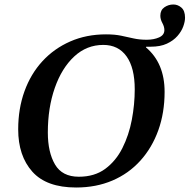

<svg xmlns="http://www.w3.org/2000/svg" viewBox="-20 -822 844 855"><path d="M319 13Q187 13 124 -57.5Q61 -128 61 -246Q61 -338 89 -415.5Q117 -493 169 -549.5Q221 -606 293 -637.5Q365 -669 452 -669Q491 -669 519.5 -663Q548 -657 574.5 -651Q601 -645 633 -645Q665 -645 688.5 -655.5Q712 -666 712 -688Q712 -703 703 -719.5Q694 -736 694 -752Q694 -777 712 -789.5Q730 -802 752 -802Q772 -802 788 -788Q804 -774 804 -743Q804 -726 796 -704Q788 -682 770 -661.5Q752 -641 723 -627.5Q694 -614 651 -614Q642 -614 631 -614L630 -611Q713 -541 713 -413Q713 -320 685 -242Q657 -164 605 -106.5Q553 -49 480.5 -18Q408 13 319 13ZM331 -35Q401 -35 448.5 -70Q496 -105 525 -162.5Q554 -220 567 -288.5Q580 -357 580 -424Q580 -520 543.5 -571Q507 -622 440 -622Q366 -622 310.5 -570.5Q255 -519 224 -430.5Q193 -342 193 -232Q193 -144 225 -89.5Q257 -35 331 -35Z"/></svg>

Font: STIX Two Text SemiBold
Style: Italic
Weight: 600
Italic angle: -12°
Designer: Ross Mills, John Hudson & Paul Hanslow, Tiro Typeworks Ltd; with prior portions MicroPress Inc. and Coen Hoffman, Elsevi
Foundry: Tiro Typeworks Ltd
Version: Version 2.13 b171